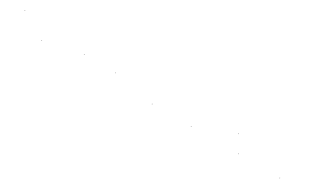

<svg xmlns="http://www.w3.org/2000/svg" viewBox="171 -1201 3339 2063"><g transform="rotate(30 1840.0 -170.0)"><path d="M165 -262V-267H170V-262Z M482 -75V-80H487V-75Z M954 -169V-174H959V-169Z M1345 -169V-174H1350V-169Z M1851 -75V-80H1856V-75Z M2335 -75V-80H2340V-75ZM2815 -262V-267H2820V-262Z M2922 -75V-80H2927V-75Z M3437 -73V-78H3442V-73Z"/></g></svg>

Font: FRB American Cursive Just Beginnings
Style: Italic
Weight: 400
Italic angle: -25°
Version: Version 2.0;Modular Font Editor K font №1